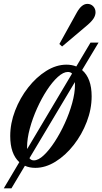

<svg xmlns="http://www.w3.org/2000/svg" viewBox="-30 -876 540 1014"><path d="M298 -630.5 283.5 -643.5 375.5 -809.5Q401 -855.5 431.5 -855.5Q450 -855.5 462.2 -842.8Q474.5 -830 474.5 -811Q474.5 -795 464.5 -779Q454.5 -763 430.5 -742.5ZM-10 118.5 72 -19.5Q24 -63.5 24 -157.5Q24 -225 49.8 -291.8Q75.5 -358.5 118.5 -413.5Q161.5 -468.5 214.2 -501.5Q267 -534.5 321 -534.5Q349.5 -534.5 373 -525L448 -651H490.5L403.5 -506Q454 -462.5 454 -367.5Q454 -299.5 428.2 -232.5Q402.5 -165.5 359.5 -110.5Q316.5 -55.5 263.5 -22.5Q210.5 10.5 156.5 10.5Q126 10.5 101.5 -0.5L30.5 118.5ZM113 -99Q113 -93.5 113.5 -89L350.5 -487.5Q342 -496 328.5 -496Q304.5 -496 275.5 -469.8Q246.5 -443.5 218 -400Q189.5 -356.5 165.8 -303.8Q142 -251 127.5 -197.5Q113 -144 113 -99ZM149 -29Q172.5 -29 201.2 -56Q230 -83 259 -127.5Q288 -172 312.2 -225Q336.5 -278 351.2 -331.5Q366 -385 366 -428.5Q366 -436 365.5 -442.5L125.5 -40.5Q134 -29 149 -29Z"/></svg>

Font: Libre Caslon Condensed Medium Italic
Style: Regular
Weight: 500
Italic angle: -22.583°
Designer: Pablo Impallari, Rodrigo Fuenzalida, Katja Schimmel, Ertekin Erdin
Foundry: Pablo Impallari, Rodrigo Fuenzalida
Version: Version 2.000; ttfautohint (v1.8.4.7-5d5b);gftools[0.9.33]